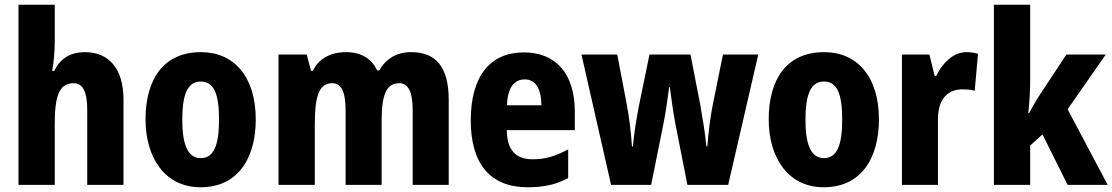

<svg xmlns="http://www.w3.org/2000/svg" viewBox="-20 -780 4693 810"><path d="M211 -612V-760H58V0H211V-256C211 -372 228 -429 291 -429C330 -429 348 -392 348 -315V0H501V-360C501 -491 439 -560 338 -560C278 -560 234 -534 209 -481H200C207 -517 211 -561 211 -612Z M1059 -276C1059 -458 966 -560 828 -560C669 -560 594 -445 594 -276C594 -116 675 10 826 10C988 10 1059 -118 1059 -276ZM749 -275C749 -383 772 -436 827 -436C883 -436 904 -383 904 -276C904 -169 883 -113 827 -113C772 -113 749 -170 749 -275Z M1715 -560C1653 -560 1608 -532 1580 -483H1571C1550 -528 1509 -560 1440 -560C1373 -560 1323 -531 1300 -481H1292L1274 -550H1155V0H1308V-253C1308 -371 1324 -429 1382 -429C1420 -429 1438 -393 1438 -314V0H1590V-269C1590 -376 1608 -429 1664 -429C1702 -429 1721 -393 1721 -314V0H1873V-359C1873 -496 1820 -560 1715 -560Z M2190 -559C2048 -559 1966 -459 1966 -272C1966 -89 2048 10 2206 10C2276 10 2328 -2 2377 -29V-150C2324 -121 2281 -108 2227 -108C2154 -108 2119 -149 2118 -231H2405V-309C2405 -468 2326 -559 2190 -559ZM2194 -445C2239 -445 2264 -405 2264 -336H2119C2121 -413 2151 -445 2194 -445Z M2829 -259 2880 0H3052L3179 -550H3030L2987 -338C2976 -284 2968 -215 2964 -162H2960C2956 -210 2945 -276 2935 -334L2893 -550H2720L2676 -336C2665 -280 2654 -212 2650 -162H2646C2643 -221 2633 -293 2623 -346L2584 -550H2433L2558 0H2727L2779 -258C2788 -302 2797 -367 2803 -412H2806C2811 -371 2820 -307 2829 -259Z M3688 -276C3688 -458 3595 -560 3457 -560C3298 -560 3223 -445 3223 -276C3223 -116 3304 10 3455 10C3617 10 3688 -118 3688 -276ZM3378 -275C3378 -383 3401 -436 3456 -436C3512 -436 3533 -383 3533 -276C3533 -169 3512 -113 3456 -113C3401 -113 3378 -170 3378 -275Z M4057 -560C4000 -560 3954 -511 3930 -460H3923L3901 -550H3785V0H3937V-277C3937 -363 3979 -403 4040 -403C4063 -403 4079 -401 4092 -397L4106 -553C4089 -558 4072 -560 4057 -560Z M4326 -442V-760H4173V0H4326V-166L4378 -213L4484 0H4653L4484 -319L4645 -550H4479L4368 -382C4354 -361 4335 -329 4322 -303H4318C4323 -346 4326 -396 4326 -442Z"/></svg>

Font: Noto Sans Thai Looped Condensed ExtraBold
Style: Regular
Weight: 800
Width: 3
Designer: Sasikarn Vongin, Ben Mitchell
Foundry: The Fontpad Ltd
Version: Version 1.001